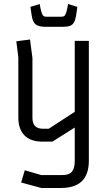

<svg xmlns="http://www.w3.org/2000/svg" viewBox="-20 -703 543 953"><path d="M205 -570Q173 -570 157.5 -581.5Q142 -593 137 -628L131 -669L177 -683Q181 -660 184.5 -647.5Q188 -635 191.5 -629Q195 -623 200 -621.5Q205 -620 212 -620H283Q290 -620 295 -621.5Q300 -623 303.5 -629Q307 -635 310.5 -647.5Q314 -660 318 -683L364 -669L358 -628Q355 -609 350 -597.5Q345 -586 337 -580Q329 -574 317.5 -572Q306 -570 290 -570ZM351 95V-70L240 0H191Q132 0 101.5 -31Q71 -62 71 -120V-419L61 -498L129 -507L141 -415V-118Q141 -64 193 -64H222L351 -148V-500H421V95Q421 230 283 230H185L85 203L103 142L185 166H290Q323 166 337 149Q351 132 351 95Z"/></svg>

Font: Strong
Style: Regular
Weight: 400
Designer: Roman Shchyukin (Gaslight Type Foundry)
Foundry: Cyreal (www.cyreal.org)
Version: Version 1.001